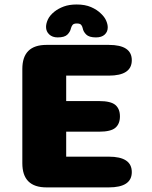

<svg xmlns="http://www.w3.org/2000/svg" viewBox="-20 -814 659 834"><path d="M552.5 -552.5Q552.5 -485.5 452.5 -485.5H267.5V-375H410.5Q461.5 -375 481.2 -358Q501 -341 501 -308.5Q501 -276 481.2 -259Q461.5 -242 410.5 -242H267.5V-133.5H452.5Q552.5 -133.5 552.5 -66.5Q552.5 0 452.5 0H182Q77 0 77 -105V-514.5Q77 -619 182 -619H452.5Q552.5 -619 552.5 -552.5ZM397 -651.5Q367 -651.5 354.5 -664Q342 -676.5 339.5 -690.5Q338 -698.5 333.2 -705.2Q328.5 -712 314 -712Q299.5 -712 294.8 -705.2Q290 -698.5 288 -690.5Q285 -676 272.8 -663.8Q260.5 -651.5 230.5 -651.5Q207.5 -651.5 193.8 -664.5Q180 -677.5 180 -697Q180 -712 188.2 -729.8Q196.5 -747.5 216.5 -763.5Q233.5 -777 257.2 -785.8Q281 -794.5 313 -794.5Q349.5 -794.5 375.5 -783.2Q401.5 -772 418.5 -755Q434.5 -740 441.2 -724.2Q448 -708.5 448 -695Q448 -676 434.8 -663.8Q421.5 -651.5 397 -651.5Z"/></svg>

Font: Sono Monospace ExtraBold
Style: Regular
Weight: 800
Version: Version 2.112